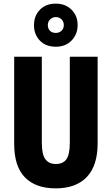

<svg xmlns="http://www.w3.org/2000/svg" viewBox="-20 -1026 614 1056"><path d="M517 -238Q517 -115 457.5 -52.5Q398 10 286 10Q176 10 117 -50.5Q58 -111 58 -235V-714H210V-241Q210 -177 229.5 -150.5Q249 -124 287 -124Q327 -124 345.5 -150.5Q364 -177 364 -242V-714H517ZM287 -769Q232 -769 199.5 -802.5Q167 -836 167 -887Q167 -939 199.5 -972.5Q232 -1006 287 -1006Q340 -1006 373.5 -972.5Q407 -939 407 -888Q407 -838 374 -803.5Q341 -769 287 -769ZM287 -845Q306 -845 318.5 -857Q331 -869 331 -888Q331 -907 318.5 -919.5Q306 -932 287 -932Q269 -932 256 -919.5Q243 -907 243 -888Q243 -869 254.5 -857Q266 -845 287 -845Z"/></svg>

Font: Noto Sans Hebrew ExtraCondensed ExtraBold
Style: Regular
Weight: 800
Width: 2
Designer: Monotype Design Team
Foundry: Monotype Imaging Inc.
Version: Version 2.004; ttfautohint (v1.8.4.7-5d5b)